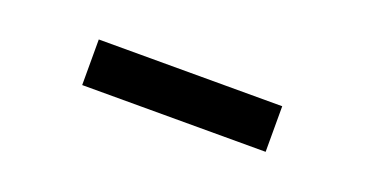

<svg xmlns="http://www.w3.org/2000/svg" viewBox="-23 -436 602 317"><g transform="rotate(20 278.5 -278.0)"><path d="M439 -317.9V-237.8H116.7V-317.9Z"/></g></svg>

Font: XB Khoramshahr
Style: Oblique
Weight: 400
Italic angle: 12°
Designer: Behnam
Foundry: Irmug
Version: Version 8.005 2009